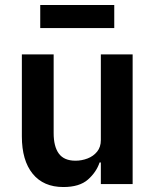

<svg xmlns="http://www.w3.org/2000/svg" viewBox="-20 -741 628 773"><path d="M386 0V-87H381Q368 -48 334 -18Q300 12 235 12Q155 12 111.5 -41.5Q68 -95 68 -192V-522H196V-205Q196 -151 217 -122.5Q238 -94 284 -94Q309 -94 332.5 -103Q356 -112 371 -130.5Q386 -149 386 -177V-522H514V0ZM142 -628V-721H440V-628Z"/></svg>

Font: IBM Plex Sans SemiBold
Style: Regular
Weight: 600
Designer: Mike Abbink, Paul van der Laan, Pieter van Rosmalen
Foundry: Bold Monday
Version: Version 3.201